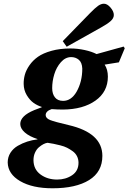

<svg xmlns="http://www.w3.org/2000/svg" viewBox="-20 -760 684 1022"><path d="M257.8 -291Q257.8 -260.3 272.5 -241.7Q287.1 -223.1 315.9 -223.1Q358.9 -223.1 387.2 -271Q418 -324.7 418 -395Q416.5 -427.7 399.4 -441.9Q382.3 -456.1 358.9 -456.1Q328.1 -456.1 304.2 -429Q280.3 -401.9 269 -364.7Q257.8 -327.6 257.8 -291ZM158.2 92.8Q158.7 141.6 195.6 168.7Q232.4 195.8 284.2 195.8Q329.6 195.8 364 172.6Q398.4 149.4 397.9 105Q397.5 86.4 389.6 71Q381.8 55.7 366.9 44.9Q352.1 34.2 337.2 26.6Q322.3 19 301 13.7Q279.8 8.3 265.9 5.6Q252 2.9 232.9 0Q222.7 1.5 211.2 7.3Q199.7 13.2 187.3 23.7Q174.8 34.2 166.5 52.2Q158.2 70.3 158.2 92.8ZM21 105Q21 76.2 35.6 53.2Q50.3 30.3 74.7 16.1Q99.1 2 125 -6.3Q150.9 -14.6 179.2 -18.1V-20Q136.2 -33.7 112.1 -54.9Q87.9 -76.2 87.9 -100.1Q87.9 -143.1 162.1 -173.8Q185.5 -183.1 202.1 -189V-190.9Q178.7 -198.2 158.4 -212.6Q138.2 -227.1 122.3 -253.7Q106.4 -280.3 106 -313Q105.5 -337.9 112.3 -362.5Q119.1 -387.2 137 -412.8Q154.8 -438.5 182.1 -457.8Q209.5 -477.1 254.2 -489.5Q298.8 -502 355 -502Q392.6 -502 430.7 -493.7Q468.8 -485.4 494.1 -472.2L638.2 -512.2L644 -502.9L612.8 -428.2L537.1 -416Q554.2 -389.6 554.2 -352.1Q554.2 -271.5 488.3 -224.6Q422.4 -177.7 314.9 -176.8Q286.1 -176.8 254.9 -179.2Q223.1 -168.5 223.1 -147Q223.6 -130.4 246.8 -121.1Q270 -111.8 345.2 -94.2Q524.9 -52.7 524.9 69.8Q524.9 154.8 454.3 198.5Q383.8 242.2 259.8 242.2Q152.8 242.2 87.6 204.3Q22.5 166.5 21 105ZM314 -541 459 -689.9Q487.3 -718.8 502.9 -729.5Q518.6 -740.2 533.2 -740.2Q550.8 -740.2 568.4 -719.7Q585.9 -699.2 585.9 -680.2Q585.9 -662.6 568.4 -647.2Q550.8 -631.8 518.1 -613.8L335 -511.2Z"/></svg>

Font: Linguistics Pro
Style: Bold Italic
Weight: 700
Italic angle: -12°
Designer: Stefan Peev, Context Ltd
Foundry: Stefan Peev, Context Ltd
Version: Version 001.000